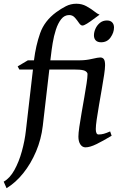

<svg xmlns="http://www.w3.org/2000/svg" viewBox="-66 -762 633 1019"><path d="M462.4 -684.1Q448.2 -673.8 429.9 -660.2Q411.6 -646.5 395.5 -636.5Q379.4 -626.5 371.6 -626.5Q362.3 -626.5 353 -640.4Q343.8 -654.3 331.5 -668.2Q319.3 -682.1 301.3 -682.1Q275.9 -682.1 258.8 -660.4Q241.7 -638.7 230.7 -604.7Q219.7 -570.8 213.6 -533.4Q207.5 -496.1 204.1 -464.8L201.2 -441.9H357.9Q390.1 -441.9 422.4 -449.5Q454.6 -457 465.8 -457Q479 -457 485.4 -447.8Q491.7 -438.5 491.7 -416Q491.7 -398.9 486.6 -364.7Q481.4 -330.6 474.1 -288.6Q466.8 -246.6 459.5 -204.3Q452.1 -162.1 447.3 -128.2Q442.4 -94.2 442.4 -77.1Q442.4 -48.3 457 -48.3Q471.7 -48.3 485.1 -52Q498.5 -55.7 518.6 -64.5L526.4 -41.5Q481 -14.2 446 2.9Q411.1 20 387.7 20Q371.1 20 360.6 4.6Q350.1 -10.7 350.1 -37.1Q350.1 -54.7 355 -88.6Q359.9 -122.6 367.2 -164.1Q374.5 -205.6 381.6 -246.6Q388.7 -287.6 393.6 -319.8Q398.4 -352.1 398.4 -366.2Q398.4 -371.1 397.9 -373.5Q392.1 -385.3 375.7 -389.2Q359.4 -393.1 324.7 -393.1H195.8L161.1 -94.2Q152.8 -22.9 125.5 41.7Q98.1 106.4 57.6 157Q17.1 207.5 -31.2 236.8L-46.4 202.1Q-13.7 184.1 10.5 140.4Q34.7 96.7 50 41Q65.4 -14.6 71.3 -67.9L108.9 -393.1H36.6L27.8 -409.7L82 -441.9H114.3Q124 -520.5 147 -585.7Q169.9 -650.9 231.9 -696.8Q257.8 -715.8 283.7 -729Q309.6 -742.2 339.4 -742.2Q368.7 -742.2 392.6 -729Q416.5 -715.8 434.3 -701.7Q452.1 -687.5 462.4 -684.1ZM539.1 -616.2Q539.1 -589.4 521 -563.5Q502.9 -537.6 470.7 -537.6Q451.7 -537.6 442.1 -547.6Q432.6 -557.6 432.6 -574.2Q432.6 -591.8 440.9 -610.1Q449.2 -628.4 464.6 -640.9Q480 -653.3 501.5 -653.3Q520 -653.3 529.5 -643.1Q539.1 -632.8 539.1 -616.2Z"/></svg>

Font: Gentium Book Plus
Style: Italic
Weight: 400
Italic angle: -8°
Designer: Victor Gaultney, Annie Olsen, Iska Routamaa, Becca Hirsbrunner
Foundry: SIL International
Version: Version 6.101